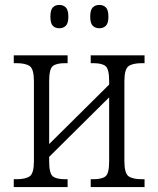

<svg xmlns="http://www.w3.org/2000/svg" viewBox="-20 -761 644 781"><path d="M384 -646Q368 -646 357.5 -656Q347 -666 347 -693Q347 -721 357.5 -731Q368 -741 384 -741Q400 -741 410.5 -731Q421 -721 421 -693Q421 -666 410.5 -656Q400 -646 384 -646ZM221 -646Q205 -646 195 -656Q185 -666 185 -693Q185 -721 195 -731Q205 -741 221 -741Q237 -741 247.5 -731Q258 -721 258 -693Q258 -666 247.5 -656Q237 -646 221 -646ZM36 0V-32H47Q84 -32 101 -44Q118 -56 118 -106V-430Q118 -480 101 -492Q84 -504 47 -504H36V-536H255V-504H244Q209 -504 194.5 -492Q180 -480 180 -431V-175L424 -417V-431Q424 -480 409.5 -492Q395 -504 360 -504H349V-536H568V-504H557Q520 -504 503 -492Q486 -480 486 -430V-106Q486 -56 503 -44Q520 -32 557 -32H568V0H349V-32H360Q395 -32 409.5 -44Q424 -56 424 -105V-365L180 -123V-105Q180 -56 194.5 -44Q209 -32 244 -32H255V0Z"/></svg>

Font: Noto Serif SemiCondensed Light
Style: Regular
Weight: 300
Width: 4
Designer: Monotype Design Team
Foundry: Monotype Imaging Inc.
Version: Version 2.013